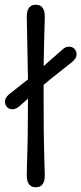

<svg xmlns="http://www.w3.org/2000/svg" viewBox="-20 -780 343 810"><path d="M98 -445 93 -710Q93 -760 131 -760Q169 -760 169 -710Q169 -701 168 -673Q167 -645 166 -596.5Q165 -548 164 -501Q184 -518 211 -542.5Q238 -567 248 -575Q258 -583 271.5 -583Q285 -583 294 -574Q303 -565 303 -550Q303 -535 286 -520Q284 -518 242 -485Q188 -443 164 -422V-375Q164 -206 166.5 -127Q169 -48 169 -40Q169 10 131 10Q93 10 93 -40Q93 -48 94 -94Q98 -201 98 -364L61 -331Q46 -319 32.5 -319Q19 -319 10 -328Q1 -337 1 -352Q1 -367 18 -382Q58 -413 98 -445Z"/></svg>

Font: Delius
Style: Regular
Weight: 400
Designer: Natalia Raices
Foundry: Natalia Raices
Version: Version 1.001